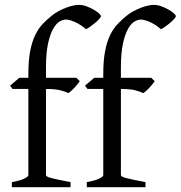

<svg xmlns="http://www.w3.org/2000/svg" viewBox="-20 -777 750 797"><path d="M398.9 -710Q398.9 -706.1 391.8 -698.2Q384.8 -690.4 375 -682.1Q365.2 -673.8 354.7 -666.5Q344.2 -659.2 336.9 -655.8Q325.2 -666 313.2 -673.6Q301.3 -681.2 290.3 -686Q279.3 -690.9 269.8 -693.4Q260.3 -695.8 253.9 -695.8Q241.2 -695.8 226.8 -687.3Q212.4 -678.7 200 -656.2Q187.5 -633.8 179.2 -595.2Q170.9 -556.6 170.9 -496.1V-454.1H296.9L311 -439.9Q306.6 -433.1 300 -425.3Q293.5 -417.5 286.9 -410.6Q280.3 -403.8 273.9 -398.2Q267.6 -392.6 263.2 -390.6Q252 -396.5 231 -402.1Q210 -407.7 170.9 -407.7V-49.8Q170.9 -46.9 176 -43.9Q181.2 -41 193.4 -37.8Q205.6 -34.7 224.9 -30.5Q244.1 -26.4 272.9 -21V0H29.3V-21Q63 -26.9 80.3 -35.4Q97.7 -43.9 97.7 -49.8V-407.7H32.2L22 -421.4L60.1 -454.1H97.7V-469.2Q97.7 -526.9 105.5 -566.2Q113.3 -605.5 126.7 -632.6Q140.1 -659.7 157.7 -678Q175.3 -696.3 194.8 -711.9Q208 -722.7 223.6 -731Q239.3 -739.3 254.6 -745.1Q270 -751 283.9 -753.9Q297.9 -756.8 307.1 -756.8Q322.3 -756.8 338.4 -751Q354.5 -745.1 367.9 -737.5Q381.3 -730 390.1 -722.2Q398.9 -714.4 398.9 -710ZM710 -710Q710 -706.1 702.9 -698.2Q695.8 -690.4 686 -682.1Q676.3 -673.8 665.8 -666.5Q655.3 -659.2 647.9 -655.8Q636.2 -666 624.3 -673.6Q612.3 -681.2 601.3 -686Q590.3 -690.9 580.8 -693.4Q571.3 -695.8 564.9 -695.8Q552.2 -695.8 537.8 -687.3Q523.4 -678.7 511 -656.2Q498.5 -633.8 490.2 -595.2Q481.9 -556.6 481.9 -496.1V-454.1H607.9L622.1 -439.9Q617.7 -433.1 611.1 -425.3Q604.5 -417.5 597.9 -410.6Q591.3 -403.8 585 -398.2Q578.6 -392.6 574.2 -390.6Q563 -396.5 542 -402.1Q521 -407.7 481.9 -407.7V-49.8Q481.9 -46.9 487.1 -43.9Q492.2 -41 504.4 -37.8Q516.6 -34.7 535.9 -30.5Q555.2 -26.4 584 -21V0H340.3V-21Q374 -26.9 391.4 -35.4Q408.7 -43.9 408.7 -49.8V-407.7H343.3L333 -421.4L371.1 -454.1H408.7V-469.2Q408.7 -526.9 416.5 -566.2Q424.3 -605.5 437.7 -632.6Q451.2 -659.7 468.8 -678Q486.3 -696.3 505.9 -711.9Q519 -722.7 534.7 -731Q550.3 -739.3 565.7 -745.1Q581.1 -751 595 -753.9Q608.9 -756.8 618.2 -756.8Q633.3 -756.8 649.4 -751Q665.5 -745.1 679 -737.5Q692.4 -730 701.2 -722.2Q710 -714.4 710 -710Z"/></svg>

Font: Noto Serif Devanagari
Style: Bold
Weight: 700
Designer: Monotype Design Team
Foundry: Monotype Imaging Inc.
Version: Version 1.01